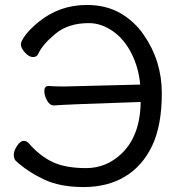

<svg xmlns="http://www.w3.org/2000/svg" viewBox="-20 -738 723 781"><path d="M320.3 22.9Q224.1 22.9 158.7 -8.1Q93.3 -39.1 44.9 -83Q36.1 -91.8 36.1 -108.9Q36.1 -125 49.6 -145Q63 -165 76.2 -165Q86.9 -165 95.2 -157.2Q141.1 -104 193.6 -79.1Q246.1 -54.2 330.1 -54.2Q413.1 -54.2 475.1 -113.8Q550.3 -186 552.2 -323.2Q239.3 -313 200.2 -309.1H199.2Q182.1 -309.1 171.1 -329.6Q160.2 -350.1 160.2 -367.2Q160.2 -388.2 177.2 -388.2Q205.1 -386.2 242.2 -386.2L550.3 -394Q543.9 -463.9 514.2 -522Q484.4 -580.1 437.7 -612.1Q391.1 -644 341.3 -644Q257.3 -644 204.8 -600.1Q152.3 -556.2 136.2 -520Q130.4 -505.9 114.3 -505.9Q98.1 -505.9 81.5 -524.4Q64.9 -543 64.9 -557.1Q64.9 -570.8 84 -595.9Q103 -621.1 137.2 -648.9Q222.2 -717.8 333 -717.8Q411.1 -717.8 468.8 -684.8Q526.4 -651.9 564 -597.2Q638.2 -491.2 638.2 -358.9Q638.2 -227.1 598.6 -144.5Q559.1 -62 488 -19.5Q417 22.9 320.3 22.9Z"/></svg>

Font: LXGW WenKai GB Screen
Style: Regular
Weight: 400
Designer: LXGW / Fontworks Inc.
Foundry: LXGW / Fontworks Inc.
Version: Version 1.321;February 19, 2024;FontCreator 14.0.0.2901 64-b